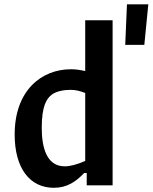

<svg xmlns="http://www.w3.org/2000/svg" viewBox="-20 -859 708 890"><path d="M48 -235.5C48 -78.5 118.5 11.5 229.5 11.5C291 11.5 332 -17 370 -57H382V0H502V-765H375V-529.5C352 -535 330 -538 309 -538C172.5 -538 48 -440 48 -235.5ZM173.5 -266.5C173.5 -369 196.5 -401.5 219 -419.5C240.5 -436.5 276.5 -442.5 307 -442.5C328.5 -442.5 350.5 -438 375 -428V-113C339.5 -97.5 307.5 -88 280 -88C195.5 -88 173.5 -176.5 173.5 -266.5ZM560.5 -651H649L667.5 -839H568.5Z"/></svg>

Font: Monaspace Argon SemiBold
Style: Regular
Weight: 600
Designer: Riley Cran & the Lettermatic Team
Foundry: Lettermatic
Version: Version 1.000 (Monaspace Argon)